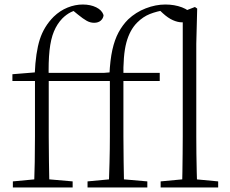

<svg xmlns="http://www.w3.org/2000/svg" viewBox="-20 -831 1021 851"><path d="M37 0V-27L154 -38H176L302 -27V0ZM131 0Q133 -56 134 -113Q135 -170 135 -226V-472H35V-502L158 -512L134 -500V-504Q138 -599 156.5 -656.5Q175 -714 218 -757Q246 -784 279.5 -797.5Q313 -811 347 -811Q381 -811 406.5 -798.5Q432 -786 439 -764Q438 -750 427 -740Q416 -730 397 -730Q380 -730 364 -739Q348 -748 326 -766L299 -788V-798H338V-789Q314 -787 294 -777Q274 -767 256 -749Q233 -725 219 -691.5Q205 -658 199.5 -607.5Q194 -557 196 -482V-226Q196 -170 197 -113Q198 -56 199 0ZM166 -472V-508H477V-472ZM368 0V-27L485 -38H507L633 -27V0ZM462 0Q464 -56 465.5 -113Q467 -170 467 -226V-472H367V-502L489 -512L465 -500Q468 -565 478 -610Q488 -655 505.5 -687.5Q523 -720 548 -745Q582 -777 626 -794Q670 -811 713 -811Q753 -811 786.5 -798.5Q820 -786 827 -764Q826 -751 815.5 -741.5Q805 -732 787 -732Q768 -732 746.5 -741.5Q725 -751 702 -772L685 -788V-799H714V-787Q675 -781 644.5 -769Q614 -757 588 -731Q555 -698 540 -642Q525 -586 527 -484V-226Q527 -170 528 -113Q529 -56 530 0ZM497 -472V-508H688V-472ZM692 0V-27L809 -38H830L947 -27V0ZM787 0Q788 -30 788.5 -69Q789 -108 789.5 -149.5Q790 -191 790 -226V-779L844 -800L854 -793L850 -637V-226Q850 -191 850.5 -149.5Q851 -108 852 -69Q853 -30 854 0Z"/></svg>

Font: Noto Serif SC ExtraLight
Style: Regular
Weight: 200
Designer: Ryoko NISHIZUKA 西塚涼子 (kana & ideographs); Frank Grießhammer (Latin, Greek & Cyrillic); Wenlong ZHANG 张文龙 (bopomofo); San
Foundry: Adobe
Version: Version 2.002-H1;hotconv 1.1.0;makeotfexe 2.6.0